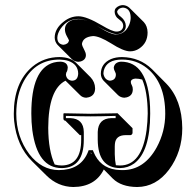

<svg xmlns="http://www.w3.org/2000/svg" viewBox="-20 -666 769 754"><path d="M288.1 -602.1Q319.8 -602.1 380.9 -565.9Q420.9 -542 437 -542Q458.5 -542 463.4 -559.6Q463.9 -563 463.9 -564.9Q463.4 -575.7 456.5 -582.5Q454.1 -585 448.2 -589.4Q441.9 -594.2 439.5 -596.7Q430.2 -607.4 430.2 -621.1Q430.2 -635.3 448.2 -643.1Q455.6 -646 462.9 -646Q478 -645 488.3 -635.3L544.9 -579.1Q559.1 -563.5 559.6 -538.6Q559.6 -497.1 526.4 -475.1Q510.3 -464.4 490.7 -464.4Q464.8 -464.4 415.5 -496.1Q370.6 -523.9 345.7 -524.4Q305.7 -521 301.8 -493.7Q301.8 -486.8 312.5 -466.8Q317.4 -457.5 317.4 -450.2Q317.4 -430.2 295.4 -424.3Q290.5 -423.3 286.6 -423.3Q272.5 -424.3 262.2 -433.6L205.6 -490.2Q195.3 -502 194.8 -518.1Q194.8 -554.2 231.4 -582Q257.3 -602.1 288.1 -602.1ZM194.8 -20Q208 -16.1 222.2 -16.1Q298.8 -17.1 298.8 -117.2V-135.3H293.5L236.8 -191.9Q232.9 -192.4 231 -194.3Q229 -197.3 229 -200.2V-219.2L231 -221.2Q231.9 -221.2 335 -219.2L441.9 -221.2L443.8 -219.2L500.5 -162.6V-143.6Q499 -136.7 492.7 -135.3H473.6Q434.1 -135.3 431.2 -100.6Q430.7 -95.7 430.7 -91.3V-60.5Q431.2 -35.2 435.1 -17.1Q443.4 -16.1 451.2 -16.1Q537.1 -16.1 555.7 -155.8Q559.6 -187 560.1 -220.2Q559.6 -304.7 538.6 -353.5Q525.4 -357.4 511.7 -357.4Q494.6 -356 493.7 -344.2Q494.1 -336.9 497.6 -331.5Q501.5 -324.7 501.5 -315.4Q501.5 -290 477.5 -283.7Q472.2 -282.7 467.8 -282.2Q453.1 -283.2 443.4 -292.5L386.7 -349.1Q376.5 -360.4 376 -376Q376 -416.5 416 -434.1Q435.1 -441.9 459 -441.9Q528.8 -440.9 576.7 -394.5L632.8 -337.9Q694.8 -274.4 695.8 -162.6Q695.8 -69.8 643.6 0.5Q592.8 67.9 518.6 68.4Q456.1 67.9 422.9 35.2L387.7 -0.5Q353.5 67.9 267.6 68.4Q207 67.4 162.1 22.9L105.5 -33.2Q45.9 -92.8 35.6 -190.4Q34.2 -205.6 34.2 -219.2Q34.2 -342.3 106.9 -403.8Q152.8 -441.9 213.9 -441.9Q256.3 -441.4 278.8 -419.4L335.4 -362.8Q353 -344.2 353.5 -319.3Q353.5 -291.5 329.1 -284.2Q323.2 -282.7 318.4 -282.2Q304.2 -282.7 294.9 -292L238.3 -348.1Q237.8 -348.6 237.3 -349.1Q169.9 -314.9 169.4 -163.6Q169.9 -74.7 194.8 -20ZM340.3 -60.5Q338.9 -64 337.9 -65.9H335ZM309.1 -147.9V-117.2Q309.1 -7.8 224.1 -5.9Q222.7 -5.9 222.2 -5.9Q127 -5.9 106.9 -154.8Q103 -186.5 103 -220.2Q103 -396 190.9 -420.4Q204.1 -423.8 217.8 -423.8Q244.6 -422.4 246.1 -400.9Q245.6 -389.2 241.2 -382.3L240.2 -380.9Q239.3 -377.4 238.8 -372.1Q242.2 -351.6 262.2 -349.1Q282.2 -349.1 286.1 -369.1Q286.6 -373 287.1 -376Q287.1 -413.1 248.5 -426.8Q232.9 -431.6 213.9 -432.1Q121.1 -432.1 74.2 -348.6Q43.9 -293.9 43.9 -219.2Q43.9 -128.9 95.2 -60.5Q143.6 1.5 210.9 2Q293 2 322.8 -63Q324.2 -66.9 325.7 -69.8L328.1 -76.2H344.7L347.2 -69.8Q372.1 -8.3 435.5 0.5Q448.7 2 461.9 2Q546.4 2 595.7 -87.9Q628.9 -149.4 628.9 -219.2Q628.9 -341.3 556.6 -398.9Q515.1 -432.1 459 -432.1Q399.4 -432.1 387.7 -389.6Q386.2 -382.3 386.2 -376Q390.6 -352.5 411.1 -349.1Q434.1 -350.6 435.1 -372.1Q435.1 -378.4 432.6 -382.3Q427.2 -391.6 426.8 -400.9Q430.2 -421.9 455.1 -423.8Q561.5 -423.8 569.3 -246.6Q569.8 -233.4 569.8 -220.2Q569.8 -70.8 506.8 -23.9Q482.4 -6.3 451.2 -5.9Q364.7 -6.8 363.8 -117.2V-147.9Q365.7 -200.7 417 -202.1H434.1V-210.9Q370.6 -209 335 -209Q303.2 -209 238.8 -210.9V-202.1H255.9Q308.1 -200.2 309.1 -147.9ZM288.1 -591.8Q244.1 -591.8 217.3 -552.2Q205.6 -534.2 205.1 -518.1Q205.1 -495.1 225.1 -490.7Q228 -490.2 230 -490.2Q248 -492.7 251 -506.8Q251 -508.8 241.7 -525.4Q235.4 -537.6 234.9 -549.8Q234.9 -577.1 264.6 -587.4Q275.9 -590.8 289.1 -590.8Q320.3 -590.8 372.1 -557.6Q413.6 -531.2 434.1 -530.8Q470.7 -530.8 486.8 -567.4Q492.7 -581.1 493.2 -595.2Q493.2 -629.9 468.8 -635.3Q465.3 -635.7 462.9 -636.2Q445.3 -634.8 439.9 -621.1Q439.9 -610.4 455.1 -599.6Q473.1 -585 474.1 -564.9Q474.1 -541.5 449.2 -533.7Q443.4 -531.7 437 -532.2Q416 -532.2 362.3 -563.5Q314.5 -591.8 288.1 -591.8Z"/></svg>

Font: Linux Biolinum Shadow O
Style: Regular
Weight: 400
Designer: Philipp H. Poll
Foundry: Philipp H. Poll
Version: Version 1.0.4